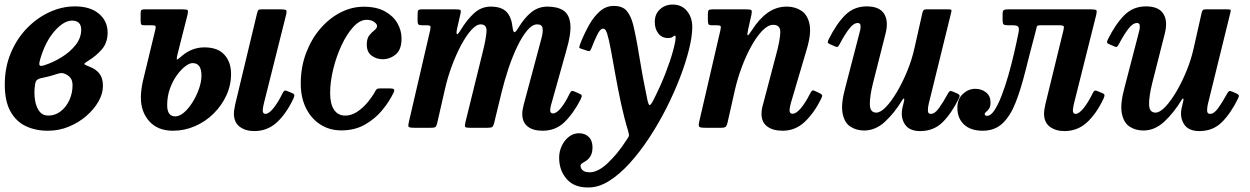

<svg xmlns="http://www.w3.org/2000/svg" viewBox="-20 -561 5487 843"><path d="M1 -189.5Q1 -265.5 27.5 -328.5Q54 -391.5 98.5 -437.2Q143 -483 197.8 -508Q252.5 -533 309 -533Q376 -533 414.2 -500.8Q452.5 -468.5 452.5 -418Q452.5 -373.5 427 -344Q401.5 -314.5 365.5 -293Q348.5 -282.5 350.5 -279.2Q352.5 -276 374.5 -267.5Q402 -257 417 -237.2Q432 -217.5 432 -183.5Q432 -150.5 412.8 -116.2Q393.5 -82 359.8 -52.5Q326 -23 282.5 -5Q239 13 190 13Q136 13 93.2 -7.2Q50.5 -27.5 25.8 -72Q1 -116.5 1 -189.5ZM173 -274Q212.5 -286.5 250 -309.5Q287.5 -332.5 312 -363.5Q336.5 -394.5 336.5 -430.5Q336.5 -470.5 296 -470.5Q260.5 -470.5 220.2 -425.2Q180 -380 157 -303Q151 -283 153.2 -275.8Q155.5 -268.5 173 -274ZM224.5 -234.5Q207 -228.5 190 -224.5Q173 -220.5 158.5 -217.5Q143 -213.5 138.2 -204.8Q133.5 -196 132 -174.5Q129.5 -145 134.5 -117.2Q139.5 -89.5 153.5 -71.5Q167.5 -53.5 192 -53.5Q222.5 -53.5 246.8 -72.5Q271 -91.5 284.8 -122Q298.5 -152.5 298.5 -186Q298.5 -208 289.2 -219.2Q280 -230.5 266 -236.5Q256 -241 246.8 -240Q237.5 -239 224.5 -234.5Z M1235.5 -493.5 1138.5 -106.5Q1137 -101 1135.2 -90.8Q1133.5 -80.5 1133.5 -76.5Q1133.5 -61 1145.5 -61Q1160.5 -61 1180.8 -86.2Q1201 -111.5 1219.5 -149.5Q1224 -159 1228 -162Q1232 -165 1241.5 -161L1263.5 -152Q1272.5 -148 1272.5 -142.8Q1272.5 -137.5 1268 -127.5Q1236.5 -61 1195 -23.2Q1153.5 14.5 1096.5 14.5Q1057.5 14.5 1032.2 -4.8Q1007 -24 1007 -62.5Q1007 -70.5 1009 -83Q1011 -95.5 1013 -104L1108.5 -502Q1111.5 -514.5 1115 -517.2Q1118.5 -520 1129 -520H1212.5Q1233.5 -520 1236.8 -515.8Q1240 -511.5 1235.5 -493.5ZM607.5 -205.5 662.5 -433Q665 -444 662 -447Q659 -450 648 -450H615.5Q604 -450 600.8 -453.2Q597.5 -456.5 597.5 -469V-504Q597.5 -514.5 601.5 -517.2Q605.5 -520 615.5 -520H781.5Q801 -520 804 -516Q807 -512 803 -495L762 -333Q753 -298 757.8 -299.5Q762.5 -301 780.5 -317Q824 -353 877.5 -353Q936 -353 965.2 -320.8Q994.5 -288.5 994.5 -236.5Q994.5 -186.5 973.8 -141.8Q953 -97 917.5 -62Q882 -27 836 -7Q790 13 739.5 13Q673 13 635.8 -28.2Q598.5 -69.5 598.5 -133Q598.5 -148.5 601 -168.5Q603.5 -188.5 607.5 -205.5ZM714 -99Q714 -50 749.5 -50Q768.5 -50 788.5 -67.5Q808.5 -85 825.8 -112.8Q843 -140.5 853.8 -171.5Q864.5 -202.5 864.5 -229.5Q864.5 -284 825.5 -284Q812 -284 793.2 -269.8Q774.5 -255.5 756.2 -230.2Q738 -205 726 -171.5Q714 -138 714 -99Z M1743 -392Q1743 -343 1717.5 -322Q1692 -301 1660 -301Q1633 -301 1611.5 -316.8Q1590 -332.5 1590.5 -366.5Q1590.5 -392.5 1601.8 -406.2Q1613 -420 1624 -428.2Q1635 -436.5 1635.5 -447Q1635.5 -455.5 1622.8 -464.8Q1610 -474 1589.5 -474Q1560 -474 1531.5 -443Q1503 -412 1480 -363Q1457 -314 1443.2 -258Q1429.5 -202 1429.5 -152Q1429.5 -104.5 1446.8 -79Q1464 -53.5 1496 -53.5Q1522.5 -53.5 1547.5 -69.8Q1572.5 -86 1593 -110.5Q1613.5 -135 1627 -159.5Q1630.5 -167 1635 -170Q1639.5 -173 1652 -173H1689Q1704 -173 1708.8 -169.5Q1713.5 -166 1708.5 -155Q1689.5 -115 1657.8 -76.8Q1626 -38.5 1581.5 -13.5Q1537 11.5 1479 11.5Q1426 11.5 1385.8 -14.8Q1345.5 -41 1323 -87.2Q1300.5 -133.5 1300.5 -194Q1300.5 -265.5 1323.5 -327Q1346.5 -388.5 1385.5 -434.2Q1424.5 -480 1474.2 -505.8Q1524 -531.5 1577 -531.5Q1633 -531.5 1669.8 -511.2Q1706.5 -491 1724.8 -459.2Q1743 -427.5 1743 -392Z M1833.5 -520H1979.5Q1996 -520 2000.5 -517.8Q2005 -515.5 2002 -501.5L1987 -436Q1982.5 -414.5 1986.2 -411.2Q1990 -408 2004.5 -432Q2031 -475.5 2062.5 -503.8Q2094 -532 2134.5 -532Q2182 -532 2204 -508.8Q2226 -485.5 2230.5 -440.5Q2233.5 -420 2238.5 -419.5Q2243.5 -419 2255 -437.5Q2282.5 -483 2313.2 -507.5Q2344 -532 2383.5 -532Q2427.5 -532 2453.5 -515Q2479.5 -498 2484 -456.2Q2488.5 -414.5 2467 -341L2402 -109Q2399.5 -102 2397.5 -91.5Q2395.5 -81 2395.5 -77.5Q2395.5 -63 2408 -63Q2423 -63 2442.5 -86.5Q2462 -110 2480.5 -149Q2485.5 -158.5 2489.2 -161Q2493 -163.5 2503 -159L2521 -151Q2532.5 -146.5 2534 -142.2Q2535.5 -138 2529.5 -125Q2497.5 -62.5 2458.5 -24.8Q2419.5 13 2362.5 13Q2320 13 2296.5 -5.8Q2273 -24.5 2273 -61.5Q2273 -69.5 2275 -81.2Q2277 -93 2279.5 -102L2339 -324Q2349.5 -363 2357.2 -392.2Q2365 -421.5 2362.2 -437.8Q2359.5 -454 2338.5 -454Q2317 -454 2294.8 -427.5Q2272.5 -401 2251.5 -357.5Q2230.5 -314 2213 -261.8Q2195.5 -209.5 2183 -158.5L2149.5 -20.5Q2146.5 -8.5 2142.2 -4.2Q2138 0 2122.5 0H2044.5Q2023.5 0 2021.8 -4.5Q2020 -9 2024 -26.5L2099.5 -332.5Q2113.5 -388.5 2116 -421.2Q2118.5 -454 2090.5 -454Q2071.5 -454 2049 -429Q2026.5 -404 2004.2 -362.2Q1982 -320.5 1963.2 -269.5Q1944.5 -218.5 1933 -167L1900 -22.5Q1897 -9 1893 -4.5Q1889 0 1872 0H1799Q1775.5 0 1773.5 -5.2Q1771.5 -10.5 1776 -29L1868 -425.5Q1871.5 -441.5 1869.8 -445.8Q1868 -450 1853 -450H1836.5Q1822.5 -450 1818 -453Q1813.5 -456 1813.5 -471V-496.5Q1813.5 -511 1816.2 -515.5Q1819 -520 1833.5 -520Z M2912.5 -394Q2886 -394 2870.2 -414.5Q2854.5 -435 2855 -465.5Q2855 -499.5 2877.8 -520.2Q2900.5 -541 2933.5 -541Q2973 -541 2996.2 -512.8Q3019.5 -484.5 3019.5 -442.5Q3019.5 -401.5 3005.2 -344Q2991 -286.5 2965.5 -220.2Q2940 -154 2905.8 -86.2Q2871.5 -18.5 2830.8 43.5Q2790 105.5 2745.8 154.5Q2701.5 203.5 2656 232.5Q2610.5 261.5 2566.5 262Q2503 264 2469 226Q2435 188 2435 131.5Q2435 104 2446.5 79.5Q2458 55 2477.8 39.5Q2497.5 24 2522 24Q2548.5 24 2565 40.2Q2581.5 56.5 2581.5 86.5Q2581 110.5 2573 123.8Q2565 137 2554.8 144Q2544.5 151 2536.8 155.5Q2529 160 2529 166.5Q2529 179 2539 187.2Q2549 195.5 2569 195.5Q2605.5 195.5 2648.5 155Q2691.5 114.5 2729 56.5Q2739 41.5 2741 36.8Q2743 32 2737.5 12.5Q2721 -41 2707.2 -104.5Q2693.5 -168 2682.5 -229.8Q2671.5 -291.5 2662.5 -340.2Q2653.5 -389 2646 -412.5Q2643.5 -420.5 2639.5 -427.8Q2635.5 -435 2627 -435Q2615.5 -435 2602.5 -408.8Q2589.5 -382.5 2576.5 -348.5Q2573 -340 2569.8 -337.8Q2566.5 -335.5 2558.5 -338L2533.5 -346.5Q2522.5 -349.5 2523.2 -354.2Q2524 -359 2528 -370Q2544.5 -411.5 2565.5 -449.5Q2586.5 -487.5 2613.5 -511.2Q2640.5 -535 2674.5 -535Q2713 -535 2731.2 -513.8Q2749.5 -492.5 2759.5 -454.5Q2773 -400 2787 -312.5Q2801 -225 2822 -124.5Q2827.5 -98.5 2832.8 -99.5Q2838 -100.5 2848 -120Q2879.5 -181.5 2901.5 -238.2Q2923.5 -295 2935 -337.5Q2946.5 -380 2946.5 -397.5Q2946.5 -404.5 2943 -404.5Q2939 -404.5 2933.5 -399.2Q2928 -394 2912.5 -394Z M3108.5 -520H3257Q3275.5 -520 3279 -516.2Q3282.5 -512.5 3279.5 -497.5L3264.5 -430.5Q3259.5 -406.5 3263 -405.8Q3266.5 -405 3281 -428Q3313.5 -479 3351.2 -505.5Q3389 -532 3435 -532Q3470.5 -532 3498.2 -514Q3526 -496 3534.5 -454.2Q3543 -412.5 3521 -341L3452.5 -109Q3450.5 -102.5 3448.5 -91.8Q3446.5 -81 3446.5 -77.5Q3446.5 -61.5 3459.5 -61.5Q3476 -61.5 3496.2 -85.8Q3516.5 -110 3536 -148.5Q3541 -158.5 3544.8 -162.2Q3548.5 -166 3557 -162L3579.5 -151.5Q3588 -147 3589.5 -143Q3591 -139 3585.5 -127.5Q3554 -64 3512.8 -25.5Q3471.5 13 3416.5 13Q3373.5 13 3348.5 -5.8Q3323.5 -24.5 3323.5 -61.5Q3323.5 -80 3330 -102L3388.5 -324Q3404.5 -383 3406 -417.5Q3407.5 -452 3375 -452Q3352 -452 3327.2 -426.5Q3302.5 -401 3279.2 -359.2Q3256 -317.5 3237.2 -267.2Q3218.5 -217 3207 -167.5L3175 -25.5Q3172 -12 3167.8 -6Q3163.5 0 3146.5 0H3077Q3054 0 3050 -4.5Q3046 -9 3050 -27L3143.5 -430.5Q3146.5 -444 3143.2 -447Q3140 -450 3127.5 -450H3106Q3093.5 -450 3090.8 -454.8Q3088 -459.5 3088 -473V-498.5Q3088 -512.5 3091.5 -516.2Q3095 -520 3108.5 -520Z M3618.5 -388.5Q3652.5 -456.5 3691 -494.8Q3729.5 -533 3785.5 -533Q3841.5 -533 3862 -500.2Q3882.5 -467.5 3867.5 -411L3813 -196Q3798.5 -138 3799.2 -102.2Q3800 -66.5 3827.5 -66.5Q3846 -66.5 3870 -91.5Q3894 -116.5 3918.5 -158Q3943 -199.5 3963.5 -249.5Q3984 -299.5 3995 -349.5L4030 -505Q4032 -512.5 4035 -516.2Q4038 -520 4047 -520H4142Q4153.5 -520 4156.2 -518.2Q4159 -516.5 4156.5 -507L4057.5 -104.5Q4054 -90.5 4054 -75.8Q4054 -61 4067 -61Q4084 -61 4102 -85.5Q4120 -110 4141 -148.5Q4146 -157.5 4149.5 -160.2Q4153 -163 4162 -159.5L4182 -151Q4190.5 -147 4192.8 -143.2Q4195 -139.5 4190 -129Q4158 -63.5 4118.8 -24.5Q4079.5 14.5 4020 14.5Q3973 14.5 3953.5 -14.5Q3934 -43.5 3941.5 -84L3949.5 -118Q3951.5 -127.5 3948.5 -128.2Q3945.5 -129 3941.5 -121.5Q3906.5 -64 3865 -26Q3823.5 12 3774 12Q3740 12 3713.8 -5Q3687.5 -22 3679.5 -63.5Q3671.5 -105 3692 -179L3752 -410Q3754.5 -418 3757 -429.8Q3759.5 -441.5 3758 -450.8Q3756.5 -460 3746 -460Q3728 -460 3708.8 -435.2Q3689.5 -410.5 3667 -368Q3662.5 -359.5 3659 -356.2Q3655.5 -353 3646 -357.5L3624 -367Q3615 -371 3614.5 -375Q3614 -379 3618.5 -388.5Z M4183.5 -88Q4183.5 -126.5 4207.8 -148.8Q4232 -171 4261.5 -171Q4290 -171 4309.5 -155.2Q4329 -139.5 4329 -111.5Q4329 -93 4322.5 -83.8Q4316 -74.5 4309.8 -69.8Q4303.5 -65 4303.5 -60.5Q4303.5 -52.5 4314 -52.5Q4329.5 -52 4345.8 -76.2Q4362 -100.5 4377.5 -140.5Q4393 -180.5 4407 -229.2Q4421 -278 4432.5 -327.8Q4444 -377.5 4452.5 -420.5Q4455.5 -438.5 4450 -444.2Q4444.5 -450 4427.5 -450H4406.5Q4390.5 -450 4386.2 -454Q4382 -458 4382 -474.5V-497.5Q4382 -513 4387 -516.5Q4392 -520 4407 -520H4769.5Q4790.5 -520 4793.8 -515.8Q4797 -511.5 4792.5 -493.5L4695.5 -106.5Q4694 -101 4692.2 -90.8Q4690.5 -80.5 4690.5 -76.5Q4690.5 -61 4702.5 -61Q4717.5 -61 4737.8 -86.2Q4758 -111.5 4776.5 -149.5Q4781 -159 4785 -162Q4789 -165 4798.5 -161L4820.5 -152Q4829.5 -148 4829.5 -142.8Q4829.5 -137.5 4825 -127.5Q4793.5 -61 4752 -23.2Q4710.5 14.5 4653.5 14.5Q4614.5 14.5 4589.2 -4.8Q4564 -24 4564 -62.5Q4564 -70.5 4566 -83Q4568 -95.5 4570 -104L4649.5 -429.5Q4652.5 -442.5 4649.8 -446.2Q4647 -450 4633.5 -450H4549Q4533.5 -450 4532.5 -444.8Q4531.5 -439.5 4527.5 -424.5Q4502.5 -330.5 4482.5 -250.5Q4462.5 -170.5 4439.5 -111.5Q4416.5 -52.5 4382.2 -19.8Q4348 13 4294.5 13Q4242 13 4212.8 -14.2Q4183.5 -41.5 4183.5 -88Z M4844.5 -388.5Q4878.5 -456.5 4917 -494.8Q4955.5 -533 5011.5 -533Q5067.5 -533 5088 -500.2Q5108.5 -467.5 5093.5 -411L5039 -196Q5024.5 -138 5025.2 -102.2Q5026 -66.5 5053.5 -66.5Q5072 -66.5 5096 -91.5Q5120 -116.5 5144.5 -158Q5169 -199.5 5189.5 -249.5Q5210 -299.5 5221 -349.5L5256 -505Q5258 -512.5 5261 -516.2Q5264 -520 5273 -520H5368Q5379.5 -520 5382.2 -518.2Q5385 -516.5 5382.5 -507L5283.5 -104.5Q5280 -90.5 5280 -75.8Q5280 -61 5293 -61Q5310 -61 5328 -85.5Q5346 -110 5367 -148.5Q5372 -157.5 5375.5 -160.2Q5379 -163 5388 -159.5L5408 -151Q5416.5 -147 5418.8 -143.2Q5421 -139.5 5416 -129Q5384 -63.5 5344.8 -24.5Q5305.5 14.5 5246 14.5Q5199 14.5 5179.5 -14.5Q5160 -43.5 5167.5 -84L5175.5 -118Q5177.5 -127.5 5174.5 -128.2Q5171.5 -129 5167.5 -121.5Q5132.5 -64 5091 -26Q5049.5 12 5000 12Q4966 12 4939.8 -5Q4913.5 -22 4905.5 -63.5Q4897.5 -105 4918 -179L4978 -410Q4980.5 -418 4983 -429.8Q4985.5 -441.5 4984 -450.8Q4982.5 -460 4972 -460Q4954 -460 4934.8 -435.2Q4915.5 -410.5 4893 -368Q4888.5 -359.5 4885 -356.2Q4881.5 -353 4872 -357.5L4850 -367Q4841 -371 4840.5 -375Q4840 -379 4844.5 -388.5Z"/></svg>

Font: Besley* Narrow Semi
Style: Italic
Weight: 600
Width: 4
Italic angle: -13°
Designer: Owen Earl
Foundry: indestructible type*
Version: Version 3.000; ttfautohint (v1.8.3)